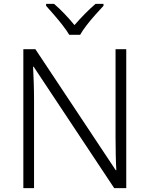

<svg xmlns="http://www.w3.org/2000/svg" viewBox="-20 -1033 769 987"><path d="M629 -66H567L153 -690H150Q152 -651 153.5 -607.5Q155 -564 155 -517V-66H100V-780H162L575 -158H578Q576 -189 575 -237Q574 -285 574 -327V-780H629ZM336 -854Q323 -876 302 -903Q281 -930 258 -956.5Q235 -983 217 -1003V-1013H258Q285 -990 312.5 -961Q340 -932 363 -904Q387 -932 415.5 -961Q444 -990 471 -1013H512V-1003Q493 -983 469.5 -956.5Q446 -930 425 -903Q404 -876 392 -854Z"/></svg>

Font: Noto Sans Malayalam UI Light
Style: Regular
Weight: 300
Designer: Jelle Bosma - Monotype Design Team
Foundry: Monotype Imaging Inc.
Version: Version 2.104; ttfautohint (v1.8.4.7-5d5b)